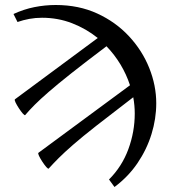

<svg xmlns="http://www.w3.org/2000/svg" viewBox="-20 -696 685 768"><path d="M175 -22Q173 -19 165.5 -27.5Q158 -36 149.5 -49Q141 -62 136 -72.5Q131 -83 134 -85L500 -355Q471 -443 406 -511Q321 -447 265.5 -403Q210 -359 175.5 -329Q141 -299 119.5 -277.5Q98 -256 81 -236Q79 -233 71.5 -241.5Q64 -250 55.5 -263Q47 -276 42 -286.5Q37 -297 40 -299L371 -544Q325 -581 268.5 -603Q212 -625 148 -625Q122 -625 97.5 -620.5Q73 -616 50 -608L34 -640Q75 -659 117.5 -667.5Q160 -676 203 -676Q295 -676 369 -642Q443 -608 496 -551Q549 -494 577 -424Q605 -354 605 -283Q605 -221 586 -159.5Q567 -98 530 -43.5Q493 11 438 52L416 22Q468 -30 493.5 -99.5Q519 -169 519 -242Q519 -274 513 -307Q424 -239 366 -193.5Q308 -148 272.5 -117Q237 -86 215 -64Q193 -42 175 -22Z"/></svg>

Font: Junicode
Style: Regular
Weight: 400
Designer: Peter S. Baker
Version: Version 2.100; ttfautohint (v1.8.4)